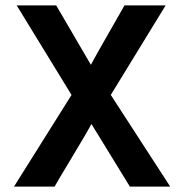

<svg xmlns="http://www.w3.org/2000/svg" viewBox="-20 -694 684 714"><path d="M246 -341 42 -674H189L318 -453Q332 -480 384.5 -571.5Q437 -663 443 -674H596L392 -341L613 0H463L320 -233Q305 -204 248.5 -110.5Q192 -17 183 0H32Z"/></svg>

Font: Hind Semibold
Style: Regular
Weight: 600
Designer: Manushi Parikh, Satya Rajpurohit
Foundry: Indian Type Foundry
Version: Version 1.201;PS 1.0;hotconv 1.0.78;makeotf.lib2.5.61930; tt